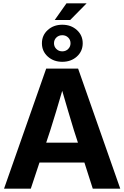

<svg xmlns="http://www.w3.org/2000/svg" viewBox="-20 -1143 753 1163"><path d="M4.4 0 259.8 -727.5H453.1L708.5 0H542L491.2 -158.7H219.2L166.5 0ZM259.8 -278.8H452.1L427.7 -354Q410.6 -409.7 393.6 -467.3Q376.5 -524.9 356.9 -592.8Q337.4 -524.9 319.8 -467.3Q302.2 -409.7 284.7 -354ZM357.4 -768.6Q304.7 -768.6 269.3 -800.5Q233.9 -832.5 233.9 -880.9Q233.9 -929.2 269.3 -961.2Q304.7 -993.2 357.4 -993.2Q410.2 -993.2 445.6 -961.2Q481 -929.2 481 -880.9Q481 -832.5 445.6 -800.5Q410.2 -768.6 357.4 -768.6ZM311.5 -1022 382.8 -1123H504.9L405.3 -1022ZM357.4 -832Q378.4 -832 392.8 -846.2Q407.2 -860.4 407.2 -880.9Q407.2 -901.9 392.8 -915.8Q378.4 -929.7 357.4 -929.7Q335.9 -929.7 321.5 -915.8Q307.1 -901.9 307.1 -880.9Q307.1 -860.4 321.5 -846.2Q335.9 -832 357.4 -832Z"/></svg>

Font: Inter Display
Style: Bold
Weight: 700
Designer: Rasmus Andersson
Foundry: rsms
Version: Version 4.001;git-9221beed3